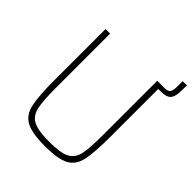

<svg xmlns="http://www.w3.org/2000/svg" viewBox="-217 -920 1063 1063"><g transform="rotate(45 314.5 -389.0)"><path d="M629 -786V-756Q629 -717 622 -696.5Q615 -676 598 -668Q581 -660 548 -660H531V-294Q531 -162 518 -102Q505 -42 459.5 -17Q414 8 311 8Q209 8 163 -17Q117 -42 103.5 -102.5Q90 -163 90 -294V-688H126V-264Q126 -158 137 -111.5Q148 -65 186 -45.5Q224 -26 311 -26Q398 -26 436 -45.5Q474 -65 484.5 -111.5Q495 -158 495 -264V-688H548Q579 -688 587.5 -700Q596 -712 596 -749V-786Z"/></g></svg>

Font: Saira Semi Condensed Thin
Style: Regular
Weight: 100
Width: 4
Designer: Hector Gatti with collaboration of the Omnibus-Type team
Foundry: Omnibus-Type
Version: Version 1.001; ttfautohint (v1.8)